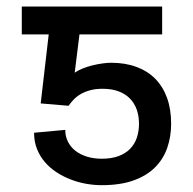

<svg xmlns="http://www.w3.org/2000/svg" viewBox="-20 -548 580 577"><path d="M102.3 -237.2 126.4 -444.6H45.5V-528.4H467.3V-444.6H218.8L204.5 -329.5Q214.8 -336.6 228.5 -342.2Q242.2 -347.7 257.1 -351.4Q272 -355.1 286.8 -357.2Q301.5 -359.4 313.9 -359.4Q356.5 -359.4 390.1 -346.9Q423.7 -334.5 446.7 -311.1Q469.8 -287.6 482.1 -253.6Q494.3 -219.5 494.3 -176.1Q494.3 -137.4 482.6 -103.7Q470.9 -70 445.8 -44.9Q420.8 -19.9 381.2 -5.7Q341.6 8.5 285.5 8.5Q262.8 8.5 238.8 4.3Q214.8 0 192.3 -8.7Q169.7 -17.4 149.9 -30.4Q130 -43.3 114.9 -60.9Q99.8 -78.5 91.1 -100.5Q82.4 -122.5 82.4 -149.1L176.1 -157.7Q176.1 -138.1 184.3 -122Q192.5 -105.8 206.9 -94.6Q221.2 -83.5 241.5 -77.2Q261.7 -71 285.5 -71Q315 -71 336.1 -78.8Q357.2 -86.6 370.9 -100.7Q384.6 -114.7 391.2 -134.1Q397.7 -153.4 397.7 -176.1Q397.7 -199.6 390.8 -218.9Q383.9 -238.3 370.2 -252.1Q356.5 -266 336.1 -273.6Q315.7 -281.2 288.4 -281.2Q267.8 -281.2 251.8 -277Q235.8 -272.7 223.5 -265.8Q211.3 -258.9 202.2 -249.6Q193.2 -240.4 186.1 -230.1Z"/></svg>

Font: Interop
Style: Regular
Weight: 400
Designer: Rasmus Andersson, Google, Jang Haemin
Foundry: jhaemin
Version: Version 1.008